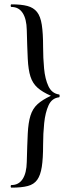

<svg xmlns="http://www.w3.org/2000/svg" viewBox="-20 -745 323 882"><path d="M251 -298Q254 -298 254 -304.5Q254 -311 251 -311Q218 -316 202.5 -349Q187 -382 182.5 -430.5Q178 -479 178 -529Q178 -592 172 -631Q166 -670 150 -690Q134 -710 106 -717.5Q78 -725 33 -725Q29 -725 29 -719Q29 -713 33 -713Q66 -713 84 -685.5Q102 -658 103 -607Q105 -527 107.5 -475.5Q110 -424 120 -393Q130 -362 152.5 -342Q175 -322 214 -305Q175 -287 152.5 -266.5Q130 -246 120 -214Q110 -182 107.5 -131Q105 -80 103 -1Q102 50 84 77.5Q66 105 33 105Q29 105 29 111Q29 117 33 117Q79 117 107.5 109.5Q136 102 151 81Q166 60 172 21.5Q178 -17 178 -80Q178 -131 183 -179.5Q188 -228 203 -261Q218 -294 251 -298Z"/></svg>

Font: Cormorant Garamond Light Medium
Style: Regular
Weight: 500
Version: Version 4.001